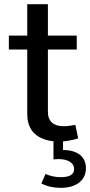

<svg xmlns="http://www.w3.org/2000/svg" viewBox="-20 -675 433 922"><path d="M341.8 -75.2C327.6 -72.8 305.2 -68.8 286.1 -68.8C238.8 -68.8 210 -90.8 210 -138.2V-437H348.6V-503.9H210V-654.8H110.8V-503.9H22.5V-437H110.8V-127.4C110.8 -64.9 140.1 -26.4 185.5 -8.8C201.7 -2.4 218.8 2 236.8 3.4V90.3C244.6 89.4 252.4 88.9 260.3 88.9C307.1 88.9 335.9 107.4 335.9 136.2C335.9 162.6 314.9 175.8 272.9 175.8C245.1 175.8 220.2 170.4 198.7 160.2L178.7 206.1C206.5 220.2 237.3 227.1 271.5 227.1C345.7 227.1 392.6 191.4 392.6 132.8C392.6 77.6 352.5 45.4 282.7 45.4V3.9C292 3.4 300.8 2 310.1 0.5C326.2 -2.4 341.3 -5.9 355.5 -10.3Z"/></svg>

Font: Estedad Medium
Style: Regular
Weight: 500
Designer: Amin Abedi
Version: Version 7.3